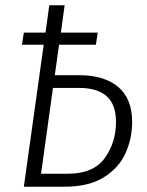

<svg xmlns="http://www.w3.org/2000/svg" viewBox="-20 -705 554 725"><path d="M479 -245Q479 -182 454 -126.5Q429 -71 372 -35.5Q315 0 225 0H70L145 -536H63L70 -582H152L166 -685H224L210 -582H349L342 -536H203L187 -421H279Q374 -421 426.5 -376.5Q479 -332 479 -245ZM418 -244Q418 -311 382.5 -342Q347 -373 279 -373H180L135 -49H236Q333 -49 375.5 -108Q418 -167 418 -244Z"/></svg>

Font: Fira Sans Condensed Light
Style: Italic
Weight: 300
Width: 3
Italic angle: -8°
Designer: Carrois Corporate & Edenspiekermann AG
Foundry: Carrois Corporate GbR & Edenspiekermann AG
Version: Version 4.203